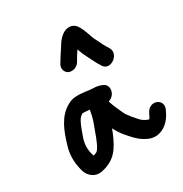

<svg xmlns="http://www.w3.org/2000/svg" viewBox="-166 -866 918 963"><g transform="rotate(-30 293.0 -384.5)"><path d="M252.4 -329.3C250.8 -325.8 249.6 -321.9 249 -318C245.6 -296.1 239.4 -274 231.5 -253.6C214.5 -209.7 201.3 -164.4 181.9 -137.4C173.9 -126.7 170.4 -125.3 152.7 -120.2C144.5 -143.9 137.8 -178.1 150.1 -218.8C164.1 -259.4 179.4 -304.5 195.7 -320.9C200 -324.7 207.4 -330.7 210.1 -332.1C218.9 -332.8 237 -330.7 252.4 -329.3ZM353.8 -317.2C397.5 -330 407 -386.4 373 -402C360.2 -407.9 344.3 -414 320.1 -414C294.1 -414 260 -424.3 219.8 -421C207.2 -420.7 192.2 -416.3 176.1 -407.4C110.9 -372.6 84.8 -299.3 64.9 -232.8C45.5 -173.1 53.8 -119.4 66 -80.4C73.4 -56.7 101.4 -21.3 148.7 -30.5C188.4 -38.2 226.1 -56.9 252.8 -94.9C273.2 -123.5 287.9 -157.5 301.1 -192.6C311.7 -171.5 325.3 -150.1 342.3 -130.9C364.1 -106.4 381.4 -84.4 411.8 -66.9C425.8 -58.9 456.9 -39.9 495.9 -52.2C531.5 -62.8 556.5 -89.9 572.6 -120.8L581.8 -139.6C595.2 -169.9 576.1 -190.3 558 -195.4C541.6 -199.9 515.7 -196.9 500.4 -165.3L493 -150.2C490.8 -146.1 487.7 -141.1 484.8 -138C469.5 -143.4 456 -149.9 444.9 -160.7C428.2 -178.9 398.9 -211 389.5 -231.3C377.7 -256.1 362.5 -289.6 355 -313.5C354.8 -314.3 354.2 -316.1 353.8 -317.2ZM315.6 -568.7C325.8 -587 338 -607.2 348.8 -622.2L352.7 -610.8C357.2 -597.8 363.1 -584.2 370.1 -571C383 -545.5 396.5 -515.6 412.5 -491.7C440.9 -444.9 516.7 -496.7 493 -543.2C488.8 -550.7 485 -557.7 480 -565C472.5 -576.2 462.4 -601.2 451.1 -621.5C437.7 -647.2 432 -683 411 -715.7C389.4 -748.5 352.8 -744.7 327.7 -726.4C311.3 -714.5 299.6 -699.4 290.8 -685.1C277.9 -663.1 261.1 -641.6 245.8 -614.3L239.8 -605.2C223 -579.7 235.3 -554 253.2 -546C270.3 -538.4 301.6 -543.5 315.6 -568.7Z"/></g></svg>

Font: Just Breathe
Style: BdObl3
Weight: 400
Foundry: Cannot Into Space Fonts
Version: Version 0.72